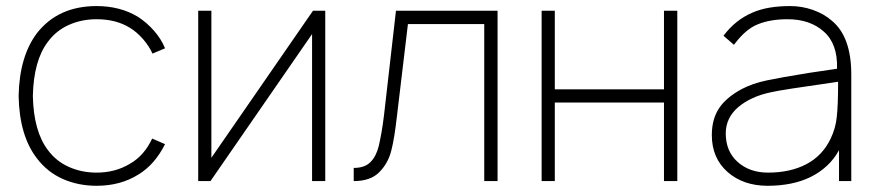

<svg xmlns="http://www.w3.org/2000/svg" viewBox="-20 -598 2894 634"><path d="M483.5 -421Q472 -446.5 451.8 -469.5Q431.5 -492.5 408.5 -506.5Q363 -534.5 299 -534.5Q249.5 -534.5 207.5 -515.8Q165.5 -497 138.5 -460.5Q91 -398.5 88.5 -281Q91 -164 138.5 -102Q165.5 -65.5 207.5 -46.8Q249.5 -28 299 -28Q361 -28 409.5 -57.5Q456 -84 482.5 -140.5L525 -122Q491 -54.5 437.5 -22Q378 15.5 299 15.5Q238.5 15.5 187.5 -7Q136.5 -29.5 102 -75Q44 -149.5 41.5 -281Q44 -411.5 102 -488.5Q172 -578 299 -578Q376.5 -578 435.5 -542.5Q465.5 -523 489 -496Q512.5 -469 525 -438.5Z M1054 0H1010.5V-485.5L675 0H634.5V-562.5H678V-77L1013.5 -562.5H1054Z M1623 -562.5V0H1579V-518.5H1327L1290.5 -212.5Q1286.5 -177.5 1282 -149.5Q1277.5 -121.5 1272 -100.5Q1261.5 -58.5 1232 -29Q1203 0 1148 0V-43.5Q1184.5 -43.5 1203.5 -63Q1222.5 -82 1231 -117Q1235 -134.5 1239.5 -159.5Q1244 -184.5 1248 -217.5L1287.5 -562.5Z M2216.5 -562.5V0H2172.5V-259.5H1812V0H1768.5V-562.5H1812V-303H2172.5V-562.5Z M2750.5 0V-102Q2734 -72 2709.8 -49.8Q2685.5 -27.5 2655.5 -13Q2625.5 1.5 2590 8.5Q2554.5 15.5 2515 15.5Q2434.5 15.5 2382.5 -30Q2330.5 -76 2330.5 -152Q2330.5 -204 2354 -240Q2377.5 -276 2429.5 -304Q2464.5 -322.5 2512 -332.5Q2536 -337.5 2570.8 -343.8Q2605.5 -350 2652.5 -357.5L2744 -371Q2746.5 -453 2700.5 -493.5Q2655 -534.5 2580.5 -534.5Q2524 -534.5 2483 -518Q2442.5 -502.5 2403.5 -450L2369 -480Q2389.5 -507 2413.2 -525.8Q2437 -544.5 2464.2 -556.2Q2491.5 -568 2522.8 -573Q2554 -578 2589 -578Q2628.5 -578 2665 -565Q2701.5 -552 2727.5 -529Q2791 -476 2791 -352V0ZM2747.5 -328Q2554 -300.5 2526.5 -293.5Q2460.5 -280 2418 -244.5Q2376.5 -209 2376.5 -157.5Q2376.5 -98.5 2415.5 -63.5Q2455 -28 2516 -28Q2589.5 -28 2642.5 -55.8Q2695.5 -83.5 2722.5 -139.5Q2739.5 -174.5 2743 -211.5Q2747.5 -249 2747.5 -328Z"/></svg>

Font: Russisch Sans ExtraLight
Style: Regular
Weight: 200
Width: 4
Designer: Michael Sharanda (font) & Cristiano Sobral (main changes)
Foundry: Michael Sharanda
Version: Version 2.00;September 8, 2020;FontCreator 13.0.0.2681 64-bi